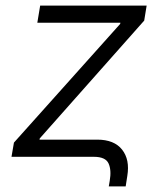

<svg xmlns="http://www.w3.org/2000/svg" viewBox="-20 -566 582 693"><path d="M372.6 106.9 376 86.9Q382.8 47.9 371.8 23.9Q360.8 0 318.8 0H21.5L30.3 -51.3L413.6 -479.5L414.6 -483.9H114.7L125 -545.9H509.3L500.5 -491.7L123.5 -66.4L122.6 -62H331.1Q392.1 -62 420.7 -25.9Q449.2 10.3 439.5 68.8L433.6 106.9Z"/></svg>

Font: Inter Light
Style: Italic
Weight: 300
Italic angle: -9.3988°
Designer: Rasmus Andersson
Foundry: rsms
Version: Version 4.001;git-66647c0bb